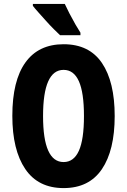

<svg xmlns="http://www.w3.org/2000/svg" viewBox="-20 -951 649 981"><path d="M566 -358Q566 -183 500.5 -86.5Q435 10 305 10Q175 10 109 -87.5Q43 -185 43 -359Q43 -539 110 -632Q177 -725 305 -725Q436 -725 501 -629Q566 -533 566 -358ZM200 -358Q200 -123 305 -123Q357 -123 383 -180.5Q409 -238 409 -358Q409 -478 383 -536Q357 -594 305 -594Q200 -594 200 -358ZM311 -931Q320 -911 335 -882Q350 -853 365.5 -826Q381 -799 391 -784V-771H287Q274 -783 254.5 -802.5Q235 -822 214.5 -845Q194 -868 176 -888Q158 -908 148 -921V-931Z"/></svg>

Font: Noto Sans Gurmukhi ExtraCondensed ExtraBold
Style: Regular
Weight: 800
Width: 2
Designer: Jelle Bosma - Monotype Design Team
Foundry: Monotype Imaging Inc.
Version: Version 2.004; ttfautohint (v1.8.4.7-5d5b)